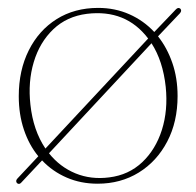

<svg xmlns="http://www.w3.org/2000/svg" viewBox="-20 -455 497 486"><path d="M23 8.5Q18.5 3 24 -3L77 -59.5Q53.5 -88 40.5 -126.8Q27.5 -165.5 27.5 -211.5Q27.5 -277 52.8 -327.5Q78 -378 123.2 -406.5Q168.5 -435 228.5 -435Q271 -435 307.2 -419Q343.5 -403 370.5 -374L425 -431Q431 -437.5 436.5 -433Q441 -428 435.5 -421.5L380 -363Q403 -334 416.2 -295.8Q429.5 -257.5 429.5 -212Q429.5 -146.5 403.2 -96.5Q377 -46.5 331.2 -18.2Q285.5 10 227 10Q184.5 10 148.8 -5.5Q113 -21 86.5 -49L33.5 7.5Q28.5 13 23 8.5ZM57 -190Q64 -125 95 -79L355 -357.5Q298.5 -432 200 -420Q149 -413.5 114.8 -380.8Q80.5 -348 65.5 -298Q50.5 -248 57 -190ZM256.5 -6Q305.5 -12 339.8 -44.2Q374 -76.5 389.8 -126.2Q405.5 -176 399.5 -235Q392.5 -300.5 363.5 -345.5L104 -67Q131.5 -32.5 171 -16.2Q210.5 0 256.5 -6Z"/></svg>

Font: Fraunces 144pt S050 Thin
Style: Regular
Weight: 100
Version: Version 1.000; ttfautohint (v1.8.3)